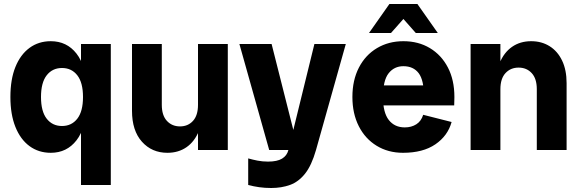

<svg xmlns="http://www.w3.org/2000/svg" viewBox="-20 -750 2906 960"><path d="M234 14Q173 14 127.5 -19.5Q82 -53 57 -115.5Q32 -178 32 -265Q32 -353 57 -415Q82 -477 127.5 -510.5Q173 -544 234 -544Q314 -544 362.5 -482Q411 -420 411 -304V-226Q411 -111 362.5 -48.5Q314 14 234 14ZM290 -120Q338 -120 366.5 -156.5Q395 -193 395 -265Q395 -337 366.5 -373.5Q338 -410 290 -410Q242 -410 213.5 -373.5Q185 -337 185 -265Q185 -193 213.5 -156.5Q242 -120 290 -120ZM385 175V-147L404 -265L385 -391V-530H534V175Z M817 14Q739.2 14 689.6 -41.5Q640 -97 640 -196V-530H789V-226Q789 -173.1 814.5 -145.6Q840 -118 880 -118Q920 -118 945 -145.6Q970 -173.1 970 -226H997Q997 -150 975 -96Q953 -42 912.5 -14Q872 14 817 14ZM970 0V-530H1119V0Z M1336 190Q1304 190 1276 186Q1248 182 1221 175V42Q1242 48 1267 53Q1292 58 1320 58Q1366 58 1390.5 43Q1415 28 1422 0L1552 -530H1709L1560 0Q1538 77 1505.5 118Q1473 159 1430.5 174.5Q1388 190 1336 190ZM1326 0 1177 -530H1338L1472 0Z M1995 14Q1921 14 1863.5 -21Q1806 -56 1774 -119Q1742 -182 1742 -265Q1742 -349 1774.5 -412Q1807 -475 1865 -509.5Q1923 -544 1997 -544Q2072 -544 2129.5 -509.5Q2187 -475 2219.5 -412.5Q2252 -350 2252 -265Q2252 -254 2251.5 -244Q2251 -234 2251 -223H1825V-323H2141L2100 -265Q2100 -349 2073.5 -384Q2047 -419 1997 -419Q1951 -419 1923 -383.5Q1895 -348 1895 -265Q1895 -187 1924 -150Q1953 -113 2004 -113Q2037 -113 2061.5 -128.5Q2086 -144 2096 -176L2238 -140Q2219 -71 2157 -28.5Q2095 14 1995 14ZM2059 -585 1931 -730H2067L2169 -585ZM1825 -585 1927 -730H2063L1935 -585Z M2664 0V-304Q2664 -357 2638.5 -384.5Q2613 -412 2573 -412Q2533 -412 2507.5 -384.5Q2482 -357 2482 -304H2456Q2456 -381 2478 -434.5Q2500 -488 2540.5 -516Q2581 -544 2636 -544Q2688 -544 2728 -519Q2768 -494 2790.5 -447Q2813 -400 2813 -334V0ZM2333 0V-530H2482V0Z"/></svg>

Font: Radio Canada Big
Style: Regular
Weight: 400
Designer: Étienne Aubert Bonn
Foundry: Coppers and Brasses
Version: Version 1.001